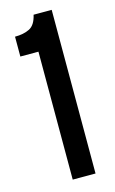

<svg xmlns="http://www.w3.org/2000/svg" viewBox="-106 -704 448 748"><g transform="rotate(-15 118.0 -330.0)"><path d="M91 0V-516H18V-596Q53 -596 77 -608Q101 -620 110 -660H183V0Z"/></g></svg>

Font: Bricolage Grotesque 72pt SemiCondensed
Style: Regular
Weight: 400
Width: 4
Designer: Mathieu Triay
Foundry: Atelier Triay
Version: Version 1.001;gftools[0.9.33.dev8+g029e19f]